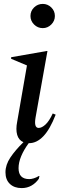

<svg xmlns="http://www.w3.org/2000/svg" viewBox="-20 -723 332 983"><path d="M199 -579Q173 -579 154.5 -597.5Q136 -616 136 -641Q136 -667 154.5 -685Q173 -703 199 -703Q224 -703 242.5 -685Q261 -667 261 -641Q261 -616 242.5 -597.5Q224 -579 199 -579ZM129 10H127Q102 44 88.5 76.5Q75 109 75 138Q75 194 130 194Q140 194 153 190Q166 186 179 178H182L179 192Q164 214 141.5 227Q119 240 91 240Q53 240 30.5 218.5Q8 197 8 159Q8 121 33 83.5Q58 46 100 5Q76 -5 68 -32.5Q60 -60 68 -100L118 -388L37 -422V-430L220 -462H223L162 -121Q153 -68 178 -68Q194 -68 213 -85.5Q232 -103 250 -142L265 -136Q236 -61 202 -25.5Q168 10 129 10Z"/></svg>

Font: Spectral Medium
Style: Italic
Weight: 500
Italic angle: -10°
Designer: Jean-Baptiste Levee
Foundry: Production Type
Version: Version 2.001